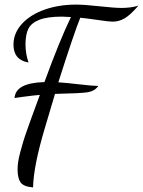

<svg xmlns="http://www.w3.org/2000/svg" viewBox="-20 -735 627 842"><path d="M78.1 -310.1 43.9 -305.2Q47.9 -371.6 174.8 -375Q240.2 -554.2 291 -660.2Q264.6 -662.1 252 -662.1Q188.5 -662.1 153.1 -648.4Q117.7 -634.8 104.7 -609.4Q91.8 -584 91.8 -540Q91.8 -500 105 -460.9Q39.1 -472.2 39.1 -539.1Q39.1 -589.8 76.2 -630.4Q113.3 -670.9 175.8 -692.9Q238.3 -714.8 314 -714.8Q349.6 -714.8 416 -707.5Q482.4 -700.2 513.2 -700.2Q552.7 -700.2 586.9 -710Q551.8 -669.4 526.9 -654.8Q502 -640.1 474.1 -640.1Q457.5 -640.1 408.2 -647.5Q358.9 -654.8 332 -657.2Q305.2 -591.8 235.8 -374Q267.6 -372.1 326.9 -365.2Q386.2 -358.4 411.1 -357.9Q395 -335.4 365.7 -330.6Q336.4 -325.7 221.2 -323.2L176.8 -173.8Q127 -7.3 125 86.9Q83 83.5 70.1 64.7Q57.1 45.9 57.1 7.8Q57.1 -6.8 59.6 -24.7Q62 -42.5 68.8 -67.4Q75.7 -92.3 80.6 -109.6Q85.4 -127 97.7 -161.4Q109.9 -195.8 115 -210.2Q120.1 -224.6 135.5 -266.4Q150.9 -308.1 154.8 -318.8Q129.4 -316.9 78.1 -310.1Z"/></svg>

Font: Dancing Script OT
Style: Regular
Weight: 400
Foundry: Pablo Impallari. www.impallari.com
Version: Version 1.000